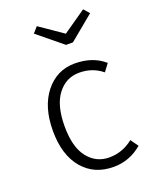

<svg xmlns="http://www.w3.org/2000/svg" viewBox="-145 -853 759 947"><g transform="rotate(-20 234.5 -380.0)"><path d="M433.1 -481 403.8 -441.9Q353 -483.9 283.4 -483.9Q213.9 -483.9 169.9 -426.5Q126 -369.1 126 -259.5Q126 -149.9 169.4 -95Q212.9 -40 282 -40Q351.1 -40 407.2 -85L436 -44.9Q370.1 11.2 286.1 11.2Q184.1 11.2 124 -60.3Q64 -131.8 64 -257.8Q64 -383.8 124 -459Q184.1 -534.2 278.1 -534.2Q372.1 -534.2 433.1 -481ZM435.1 -741.2 306.2 -634.8H270L140.1 -741.2L166 -771L288.1 -687L409.2 -771Z"/></g></svg>

Font: FiraSans-Light
Style: Regular
Weight: 300
Designer: Carrois Corporate & Edenspiekermann AG
Foundry: Carrois Corporate GbR & Edenspiekermann AG
Version: Version 3.106;PS 003.106;hotconv 1.0.70;makeotf.lib2.5.58329